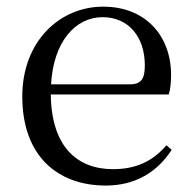

<svg xmlns="http://www.w3.org/2000/svg" viewBox="-20 -476 587 586"><path d="M377 -218.7H135.9C143 -348.6 210 -423.6 293 -423.6C373.9 -423.6 422 -361.6 422 -276.7C422 -236.6 411.9 -218.7 377 -218.7ZM48 -181.6C48 -0.7 155 90.3 303 90.3C393 90.3 460 49.3 504 -18.8L488 -32.7C447 15.3 396 40.3 325 40.3C214.9 40.3 136.9 -28.7 135 -187.7H495C500.1 -203.6 502.1 -223.6 502.1 -247.7C502.1 -365.6 425 -455.7 295 -455.7C162 -455.7 48 -349.6 48 -181.6Z"/></svg>

Font: YuFanDanQingSong
Style: Regular
Weight: 100
Foundry: 余繁
Version: Version 1.0